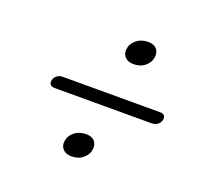

<svg xmlns="http://www.w3.org/2000/svg" viewBox="-90 -682 705 671"><g transform="rotate(20 262.5 -347.0)"><path d="M331.3 -490.1Q310.5 -490.1 299.6 -501.7Q288.6 -513.3 290.5 -530.3Q292.3 -550.9 310.1 -565.9Q328 -580.8 353.9 -580.8Q375.5 -580.8 385.7 -569Q395.9 -557.2 393.6 -539.5Q391.8 -519.6 374.5 -504.8Q357.3 -490.1 331.3 -490.1ZM82.5 -341Q85.5 -351.5 94.2 -357.8Q103 -364 112.5 -364H479Q488 -364 493 -357.8Q498 -351.5 495 -341Q492 -329.5 482.5 -323.5Q473 -317.5 463 -317.5H101.5Q90.5 -317.5 85 -323.5Q79.5 -329.5 82.5 -341ZM237.8 -113.1Q217 -113.1 206.1 -124.7Q195.1 -136.3 197 -153.3Q198.8 -173.9 216.6 -188.9Q234.5 -203.8 260.4 -203.8Q282 -203.8 292.2 -192Q302.4 -180.2 300.1 -162.5Q298.3 -142.6 281 -127.8Q263.8 -113.1 237.8 -113.1Z"/></g></svg>

Font: Fraunces 72pt Soft
Style: Italic
Weight: 400
Italic angle: -16°
Version: Version 1.000;[b76b70a41]